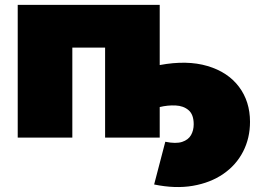

<svg xmlns="http://www.w3.org/2000/svg" viewBox="-20 -567 1059 791"><path d="M53 0V-547H638V-299Q751 -320 835 -295Q919 -270 964.5 -209.5Q1010 -149 1010 -65Q1010 2 981.5 57.5Q953 113 900 149.5Q847 186 774.5 198.5Q702 211 615 193L661 17Q705 26 730.5 17.5Q756 9 767 -10.5Q778 -30 778 -55Q778 -95 757 -113Q736 -131 703.5 -132.5Q671 -134 638 -126V0H413V-371H278V0Z"/></svg>

Font: Montserrat Black
Style: Regular
Weight: 900
Designer: Julieta Ulanovsky
Foundry: Julieta Ulanovsky
Version: Version 9.000; ttfautohint (v1.8.4.7-5d5b)